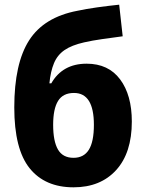

<svg xmlns="http://www.w3.org/2000/svg" viewBox="-20 -790 621 820"><path d="M294 10Q172 10 106.5 -71.5Q41 -153 41 -331Q41 -519 104.5 -618Q168 -717 311 -744Q348 -752 394.5 -758.5Q441 -765 489 -770L504 -635Q459 -629 416.5 -623Q374 -617 339 -609Q286 -597 255.5 -576Q225 -555 210.5 -520Q196 -485 191 -434H199Q247 -518 350 -518Q443 -518 493 -451Q543 -384 543 -271Q543 -137 476 -63.5Q409 10 294 10ZM294 -116Q338 -116 359.5 -150.5Q381 -185 381 -257Q381 -393 296 -393Q249 -393 228 -359Q207 -325 207 -257Q207 -187 227.5 -151.5Q248 -116 294 -116Z"/></svg>

Font: Noto Sans SemiCondensed ExtraBold
Style: Regular
Weight: 800
Width: 4
Designer: Monotype Design Team
Foundry: Monotype Imaging Inc.
Version: Version 2.013; ttfautohint (v1.8.4.7-5d5b)